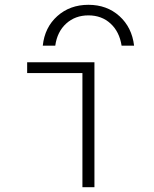

<svg xmlns="http://www.w3.org/2000/svg" viewBox="-20 -779 640 799"><path d="M323 0V-475H93V-520H373V0ZM348 -759Q271 -759 218.5 -712Q166 -665 158 -589H210Q218 -647 255.5 -681Q293 -715 348 -715Q403 -715 440 -681Q477 -647 486 -589H538Q529 -665 477 -712Q425 -759 348 -759Z"/></svg>

Font: M PLUS Code Latin 60 Light
Style: Regular
Weight: 300
Width: 7
Monospace: yes
Designer: Coji Morishita
Foundry: UNDERFOREST DESIGN
Version: Version 1.005; ttfautohint (v1.8.3)